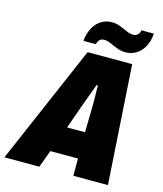

<svg xmlns="http://www.w3.org/2000/svg" viewBox="-167 -979 910 1073"><g transform="rotate(15 288.0 -442.5)"><path d="M-39 0 258 -688H516L560 0H360V-100H200L163 0ZM256 -252H360L363 -406Q363 -419 363 -434Q363 -449 362.5 -464.5Q362 -480 362 -495Q362 -510 362 -523H354Q348 -506 340 -485Q332 -464 324.5 -443.5Q317 -423 311 -407ZM219 -743Q223 -786 240 -818Q257 -850 284.5 -867.5Q312 -885 347 -885Q373 -885 396.5 -875.5Q420 -866 440.5 -857Q461 -848 479 -848Q494 -848 504 -857.5Q514 -867 517 -884H589Q586 -841 569 -809Q552 -777 524 -759.5Q496 -742 461 -742Q435 -742 412 -751.5Q389 -761 368 -770Q347 -779 329 -779Q314 -779 304.5 -769.5Q295 -760 291 -743Z"/></g></svg>

Font: Archivo Condensed Black
Style: Italic
Weight: 900
Width: 3
Italic angle: -10°
Designer: Hector Gatti
Foundry: Omnibus-Type
Version: Version 2.001